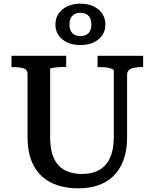

<svg xmlns="http://www.w3.org/2000/svg" viewBox="-20 -1016 848 1053"><path d="M255 -265Q255 -208 267.5 -169Q280 -130 303.5 -106.5Q327 -83 359 -72.5Q391 -62 430 -62Q468 -62 500 -73Q532 -84 555 -107.5Q578 -131 591 -170Q604 -209 604 -265V-628Q604 -633 596.5 -637Q589 -641 577.5 -643.5Q566 -646 552 -647Q538 -648 524 -648H515V-710H765V-648H754Q733 -648 715 -644.5Q697 -641 687 -631.5Q677 -622 677 -605V-265Q677 -190 656.5 -136Q636 -82 599.5 -48Q563 -14 514.5 1.5Q466 17 410 17Q349 17 298 1Q247 -15 209.5 -49Q172 -83 151.5 -136.5Q131 -190 131 -265V-612Q131 -634 109.5 -641Q88 -648 54 -648H43V-710H343V-649H334Q321 -649 307 -648Q293 -647 281.5 -645.5Q270 -644 262.5 -642.5Q255 -641 255 -638ZM361 -882Q361 -850 377 -834Q393 -818 421 -818Q449 -818 465 -834Q481 -850 481 -882Q481 -914 465 -930Q449 -946 421 -946Q394 -946 377.5 -930Q361 -914 361 -882ZM558 -882Q558 -831 520 -800Q482 -769 421 -769Q360 -769 322 -800Q284 -831 284 -882Q284 -916 301.5 -941.5Q319 -967 350 -981.5Q381 -996 421 -996Q462 -996 492.5 -981.5Q523 -967 540.5 -941.5Q558 -916 558 -882Z"/></svg>

Font: Roboto Serif 20pt Medium
Style: Regular
Weight: 500
Version: Version 1.008